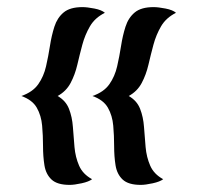

<svg xmlns="http://www.w3.org/2000/svg" viewBox="-20 -624 553 540"><path d="M376 -104Q341 -104 325 -119Q309 -134 305 -159Q301 -184 301 -213Q301 -242 298.5 -270.5Q296 -299 283.5 -321Q271 -343 240 -354Q272 -365 287.5 -387Q303 -409 309.5 -437.5Q316 -466 320.5 -495Q325 -524 333 -549Q341 -574 359 -589Q377 -604 412 -604Q425 -604 445.5 -600Q466 -596 475 -588Q447 -574 433 -550Q419 -526 411.5 -498Q404 -470 397.5 -442Q391 -414 378.5 -390.5Q366 -367 342 -354Q365 -341 374 -318Q383 -295 385 -267Q387 -239 389.5 -210.5Q392 -182 402.5 -158Q413 -134 439 -120Q430 -113 409.5 -108.5Q389 -104 376 -104ZM176 -104Q141 -104 125 -119Q109 -134 105 -159Q101 -184 101 -213Q101 -242 98.5 -270.5Q96 -299 83.5 -321Q71 -343 40 -354Q72 -365 87.5 -387Q103 -409 109.5 -437.5Q116 -466 120.5 -495Q125 -524 133 -549Q141 -574 159 -589Q177 -604 212 -604Q225 -604 245.5 -600Q266 -596 275 -588Q247 -574 233 -550Q219 -526 211.5 -498Q204 -470 197.5 -442Q191 -414 178.5 -390.5Q166 -367 142 -354Q165 -341 174 -318Q183 -295 185 -267Q187 -239 189.5 -210.5Q192 -182 202.5 -158Q213 -134 239 -120Q230 -113 209.5 -108.5Q189 -104 176 -104Z"/></svg>

Font: Paprika
Style: Regular
Weight: 400
Designer: Eduardo Rodriguez Tunni
Foundry: Eduardo Rodriguez Tunni
Version: Version 1.010; ttfautohint (v1.8.3)